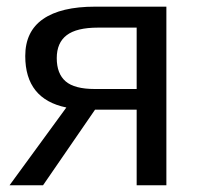

<svg xmlns="http://www.w3.org/2000/svg" viewBox="-20 -548 582 568"><path d="M261.2 -223.6 107.4 0H8.3L176.3 -230Q54.7 -254.9 54.7 -382.3Q54.7 -455.1 107.4 -491.7Q160.2 -528.3 261.2 -528.3H472.2V0H384.3V-223.6ZM260.7 -284.7H384.3V-466.3H270Q206.5 -466.3 177.2 -443.8Q147.9 -421.4 147.9 -376Q147.9 -330.1 174.1 -307.4Q200.2 -284.7 260.7 -284.7Z"/></svg>

Font: Arimo
Style: Regular
Weight: 400
Designer: Steve Matteson
Foundry: Monotype Imaging Inc.
Version: Version 1.33